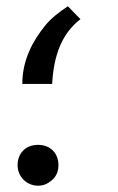

<svg xmlns="http://www.w3.org/2000/svg" viewBox="-20 -529 376 611"><path d="M51 -262H146C151 -357 179 -424 236 -468L196 -509C167 -490 142 -470 124 -448C86 -401 51 -340 51 -262ZM101 -68C62 -68 36 -42 36 -3C36 33 65 62 101 62C111 62 120 60 128 56C149 45 166 28 166 -3C166 -42 140 -68 101 -68Z"/></svg>

Font: Iranian Serif 
Style: Regular
Weight: 400
Designer: Hooman Mehr, Hadi Navid in Neviseh Pardaz Co. Ltd. (http://nevisa.com)
Foundry: http://font-store.ir
Version: 5.0.2 build 3/9/1393